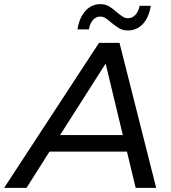

<svg xmlns="http://www.w3.org/2000/svg" viewBox="-74 -907 826 927"><path d="M539 -175H165L54 0H-54L404 -700H503L680 0H581ZM519 -255 436 -600 216 -255ZM463 -798Q446 -813 434.5 -820Q423 -827 410 -827Q389 -827 374.5 -810Q360 -793 355 -765H300Q309 -822 338.5 -854.5Q368 -887 411 -887Q434 -887 451.5 -877Q469 -867 490 -848Q508 -833 519.5 -826Q531 -819 544 -819Q565 -819 580 -835.5Q595 -852 600 -879H654Q645 -823 616 -791.5Q587 -760 544 -760Q520 -760 503 -769.5Q486 -779 463 -798Z"/></svg>

Font: Idrija
Style: Italic
Weight: 500
Italic angle: -11.3°
Designer: Julieta Ulanovsky
Foundry: Julieta Ulanovsky
Version: Version 7.200